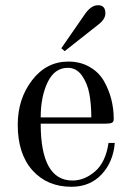

<svg xmlns="http://www.w3.org/2000/svg" viewBox="-20 -704 500 736"><path d="M356 -684Q384 -684 384 -653Q384 -630 356 -609L228 -508L215 -519L307 -652Q330 -684 356 -684ZM136 -254H330Q330 -304 322.5 -344.5Q315 -385 294 -414.5Q273 -444 240 -444Q189 -444 162.5 -388.5Q136 -333 136 -254ZM48 -226Q48 -325 103 -396.5Q158 -468 242 -468Q288 -468 323.5 -447.5Q359 -427 378 -394Q397 -361 406.5 -324Q416 -287 416 -248Q416 -237 409 -233.5Q402 -230 385 -230H136Q136 -12 258 -12Q304 -12 344.5 -47Q385 -82 396 -156H420Q414 -83 369.5 -35.5Q325 12 254 12Q161 12 104.5 -51Q48 -114 48 -226Z"/></svg>

Font: Old Standard TT
Style: Regular
Weight: 400
Designer: Alexey Kryukov <alexios@thessalonica.org.ru>
Version: Version 2.2